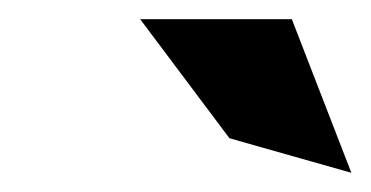

<svg xmlns="http://www.w3.org/2000/svg" viewBox="-20 -772 386 200"><path d="M219 -628 346 -592 284 -752H126Z"/></svg>

Font: Charger Pro
Style: BlkNarObl
Weight: 900
Designer: Jasper
Foundry: Cannot Into Space Fonts
Version: Version 1.09